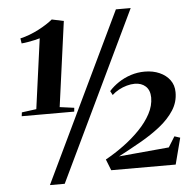

<svg xmlns="http://www.w3.org/2000/svg" viewBox="-58 -873 990 982"><g transform="rotate(-5 437.5 -382.0)"><path d="M48 -332 123 -342 172 -701.5Q163 -698.5 146.2 -694.8Q129.5 -691 110.8 -687.8Q92 -684.5 77.5 -683.5L73.5 -709.5Q97.5 -715 121.8 -724.2Q146 -733.5 168.2 -745Q190.5 -756.5 209.5 -768.8Q228.5 -781 241.5 -792L302.5 -779L243 -342L317 -332L315 -312.5H45.5ZM573 -815H649L234.5 51H158.5ZM477.5 2.5 455 -54.5Q503 -81 549 -114.8Q595 -148.5 632.2 -187Q669.5 -225.5 691.5 -266.8Q713.5 -308 713.5 -350Q713 -388 691.5 -407.8Q670 -427.5 635.5 -427.5Q616 -427.5 594.5 -421.5Q573 -415.5 553.2 -404.8Q533.5 -394 518.5 -380L507.5 -401Q528.5 -424.5 557 -443.5Q585.5 -462.5 620 -473.8Q654.5 -485 692 -485Q734 -485 767.5 -470.2Q801 -455.5 820.5 -429Q840 -402.5 840 -366.5Q840.5 -316 813.2 -273.8Q786 -231.5 740.2 -195.2Q694.5 -159 638 -127Q581.5 -95 523.5 -64.5L781 -88L814.5 -142L843.5 -132.5L808.5 2.5Z"/></g></svg>

Font: Merriweather 120pt ExtraBold
Style: Italic
Weight: 800
Italic angle: -7.8°
Version: Version 2.101